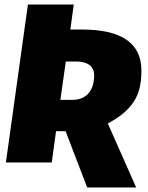

<svg xmlns="http://www.w3.org/2000/svg" viewBox="-20 -716 652 846"><path d="M603 -405C603 -528 513 -586 339 -586H290L305 -696H103L6 0H208L227 -138H269L364 110H580L455 -172C580 -238 603 -313 603 -405ZM270 -445H314C367 -445 395 -424 395 -383C395 -339 377 -276 299 -276H246Z"/></svg>

Font: Fira Sans Heavy
Style: Italic
Weight: 900
Italic angle: -8°
Designer: bBox Type GmbH & Carrois Corporate GbR & Edenspiekermann AG
Foundry: bBox Type GmbH & Carrois Corporate GbR & Edenspiekermann AG
Version: Version 4.301;PS 004.301;hotconv 1.0.88;makeotf.lib2.5.64775